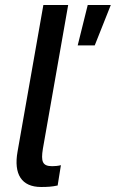

<svg xmlns="http://www.w3.org/2000/svg" viewBox="-20 -740 462 766"><path d="M144 6C169 6 187 5 210 0L223 -81C211 -78 199 -77 188 -77C149 -77 143 -96 151 -146L252 -720H153L50 -135C34 -45 66 6 144 6ZM290 -559H358L422 -720H330Z"/></svg>

Font: Fixel Display Medium
Style: Italic
Weight: 500
Italic angle: -10°
Designer: AlfaBravo + MacPaw
Foundry: Kyrylo Tkachov, Marchela Mozhyna, Serhii Makarenko, Maria Weinstein, Zakhar Kryvoshyya
Version: Version 1.210;Glyphs 3.2 (3217)